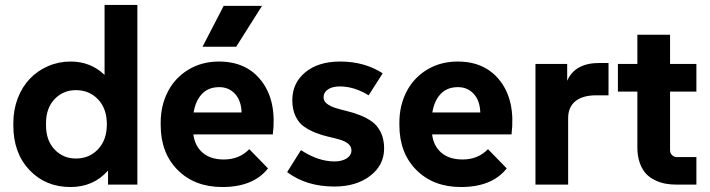

<svg xmlns="http://www.w3.org/2000/svg" viewBox="-20 -750 2885 780"><path d="M266.1 9.8Q165 9.8 99.6 -59.3Q34.2 -128.4 34.2 -240.2V-250Q34.2 -304.2 52.2 -351.1Q70.3 -397.9 101.6 -430.4Q132.8 -462.9 175.5 -481.4Q218.3 -500 267.1 -500Q347.7 -500 404.8 -445.8V-730H538.1V0H418.9V-57.1Q359.9 9.8 266.1 9.8ZM288.1 -106Q342.8 -106 378.4 -143.8Q414.1 -181.6 414.1 -245.1Q414.1 -308.6 378.4 -346.2Q342.8 -383.8 288.1 -383.8Q236.8 -383.8 201.9 -347.4Q167 -311 167 -250V-240.2Q167 -179.2 201.9 -142.6Q236.8 -106 288.1 -106Z M802.7 -560.1 888.7 -726.1H1044.4L939.5 -560.1ZM882.8 9.8Q771 9.8 701.9 -59.3Q632.8 -128.4 632.8 -242.2V-252Q632.8 -321.3 661.9 -377.7Q690.9 -434.1 745.4 -467Q799.8 -500 869.6 -500Q982.9 -500 1043.7 -419.2Q1104.5 -338.4 1088.4 -204.1H765.6Q771.5 -156.7 803.5 -129.4Q835.4 -102.1 889.6 -102.1Q952.1 -102.1 992.7 -144L1068.8 -65.9Q1009.3 9.8 882.8 9.8ZM870.6 -396Q826.7 -396 800.5 -368.4Q774.4 -340.8 766.6 -293H961.4Q960 -341.3 934.8 -368.7Q909.7 -396 870.6 -396Z M1338.4 7.8Q1224.1 7.8 1146.5 -50.8L1202.6 -140.1Q1272.9 -94.2 1338.4 -94.2Q1369.6 -94.2 1388.7 -106.7Q1407.7 -119.1 1407.7 -139.2Q1407.7 -155.3 1394.5 -166Q1381.3 -176.8 1360.1 -182.9Q1338.9 -189 1313.2 -194.8Q1287.6 -200.7 1262 -210.7Q1236.3 -220.7 1215.1 -235.6Q1193.8 -250.5 1180.7 -277.8Q1167.5 -305.2 1167.5 -342.8Q1167.5 -412.6 1220.2 -456.3Q1272.9 -500 1362.3 -500Q1460.9 -500 1534.7 -452.1L1477.5 -362.8Q1418.9 -398.9 1360.4 -398.9Q1330.1 -398.9 1312.3 -386.7Q1294.4 -374.5 1294.4 -355Q1294.4 -339.4 1308.1 -328.6Q1321.8 -317.9 1343.3 -311.3Q1364.7 -304.7 1391.1 -298.3Q1417.5 -292 1443.8 -281.5Q1470.2 -271 1491.7 -255.6Q1513.2 -240.2 1526.9 -212.4Q1540.5 -184.6 1540.5 -147Q1540.5 -79.1 1483.9 -35.6Q1427.2 7.8 1338.4 7.8Z M1852.5 9.8Q1740.7 9.8 1671.6 -59.3Q1602.5 -128.4 1602.5 -242.2V-252Q1602.5 -321.3 1631.6 -377.7Q1660.6 -434.1 1715.1 -467Q1769.5 -500 1839.4 -500Q1952.6 -500 2013.4 -419.2Q2074.2 -338.4 2058.1 -204.1H1735.4Q1741.2 -156.7 1773.2 -129.4Q1805.2 -102.1 1859.4 -102.1Q1921.9 -102.1 1962.4 -144L2038.6 -65.9Q1979 9.8 1852.5 9.8ZM1840.3 -396Q1796.4 -396 1770.3 -368.4Q1744.1 -340.8 1736.3 -293H1931.2Q1929.7 -341.3 1904.5 -368.7Q1879.4 -396 1840.3 -396Z M2155.3 0V-490.2H2284.2V-421.9Q2315.9 -494.1 2414.1 -494.1H2452.1V-362.8H2402.3Q2347.2 -362.8 2317.6 -338.9Q2288.1 -314.9 2288.1 -270V0Z M2729 0Q2705.6 0 2684.6 -3.7Q2663.6 -7.3 2641.8 -17.6Q2620.1 -27.8 2604.7 -43.9Q2589.4 -60.1 2579.3 -87.6Q2569.3 -115.2 2569.3 -150.9V-377.9H2490.2V-490.2H2569.3V-608.9H2702.1V-490.2H2809.1V-377.9H2702.1V-140.1Q2702.1 -127.9 2710.2 -119.9Q2718.3 -111.8 2730 -111.8H2809.1V0Z"/></svg>

Font: SUSE
Style: Bold
Weight: 700
Designer: Rene Bieder
Foundry: SUSE
Version: Version 1.000